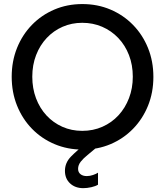

<svg xmlns="http://www.w3.org/2000/svg" viewBox="-20 -748 833 970"><path d="M397.5 7.8Q321.3 7.8 255.9 -19.8Q190.4 -47.4 141.8 -97.2Q93.3 -147 66.2 -214.1Q39.1 -281.2 39.1 -360.4Q39.1 -438.5 65.9 -505.4Q92.8 -572.3 141.1 -622.1Q189.5 -671.9 254.6 -699.7Q319.8 -727.5 396 -727.5Q472.7 -727.5 538.1 -699.7Q603.5 -671.9 652.1 -622.1Q700.7 -572.3 727.8 -505.4Q754.9 -438.5 754.9 -359.4Q754.9 -280.8 727.8 -213.9Q700.7 -147 652.1 -97.2Q603.5 -47.4 538.6 -19.8Q473.6 7.8 397.5 7.8ZM395.5 -86.9Q450.7 -86.9 497.6 -107.7Q544.4 -128.4 578.6 -165.5Q612.8 -202.6 631.8 -252.4Q650.9 -302.2 650.9 -360.4Q650.9 -419.9 631.6 -469.7Q612.3 -519.5 577.4 -556.2Q542.5 -592.8 496.1 -612.8Q449.7 -632.8 395.5 -632.8Q342.3 -632.8 296.4 -612.8Q250.5 -592.8 216.1 -556.2Q181.6 -519.5 162.4 -469.7Q143.1 -419.9 143.1 -360.4Q143.1 -301.8 161.9 -251.7Q180.7 -201.7 214.8 -164.8Q249 -127.9 295.2 -107.4Q341.3 -86.9 395.5 -86.9ZM400.9 202.6Q359.9 202.6 334 178.5Q308.1 154.3 308.1 115.2Q308.1 74.2 338.4 43.2Q368.7 12.2 409.7 -19L464.4 0Q442.9 18.6 422.1 35.2Q401.4 51.8 387.9 68.8Q374.5 85.9 374.5 105Q374.5 122.1 386.5 131.8Q398.4 141.6 418.5 141.6Q434.1 141.6 450.2 136Q466.3 130.4 475.1 124.5V185.1Q462.9 192.9 441.2 197.8Q419.4 202.6 400.9 202.6Z"/></svg>

Font: Reddit Sans Medium
Style: Regular
Weight: 500
Designer: Stephen Hutchings
Foundry: Reddit
Version: Version 1.014